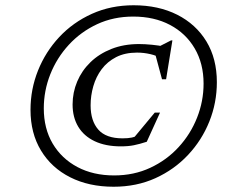

<svg xmlns="http://www.w3.org/2000/svg" viewBox="-20 -700 866 730"><path d="M446 -174Q467.5 -174 481.2 -177Q495 -180 521 -192L485 -171.5L568.5 -272H588.5L538 -161Q510 -152 489 -147.8Q468 -143.5 439.5 -143.5Q381.5 -143.5 340.2 -163Q299 -182.5 277.5 -218.2Q256 -254 256 -302.5Q256 -348.5 273.5 -390Q291 -431.5 324 -463.5Q357 -495.5 403.8 -514Q450.5 -532.5 508.5 -532.5Q530.5 -532.5 558.2 -529.8Q586 -527 603.5 -523L579.5 -520.5L630.5 -546.5H635.5L611.5 -398.5H596L569.5 -497L592 -478Q576.5 -488.5 551.5 -494.2Q526.5 -500 501 -500Q455 -500 421.5 -482.8Q388 -465.5 366.5 -436.8Q345 -408 334.8 -372.2Q324.5 -336.5 324.5 -299.5Q324.5 -240.5 353.8 -207.2Q383 -174 446 -174ZM414 -33Q489 -33 551.2 -62Q613.5 -91 659 -140.5Q704.5 -190 729.2 -252.5Q754 -315 754 -382Q754 -458.5 720.2 -516Q686.5 -573.5 626.5 -605.2Q566.5 -637 486.5 -637Q411.5 -637 349.2 -608Q287 -579 241.5 -529.5Q196 -480 171.2 -417.5Q146.5 -355 146.5 -288Q146.5 -211.5 180.2 -154.2Q214 -97 274.2 -65Q334.5 -33 414 -33ZM488 -680Q582.5 -680 653.8 -644Q725 -608 764.8 -542.5Q804.5 -477 804.5 -387.5Q804.5 -309.5 776 -238.2Q747.5 -167 695 -111Q642.5 -55 570.8 -22.5Q499 10 412 10Q318 10 246.8 -26Q175.5 -62 135.8 -127.8Q96 -193.5 96 -282.5Q96 -360.5 124.5 -431.8Q153 -503 205.2 -559Q257.5 -615 329.5 -647.5Q401.5 -680 488 -680Z"/></svg>

Font: Newsreader 18pt
Style: Italic
Weight: 400
Italic angle: -17°
Version: Version 1.003